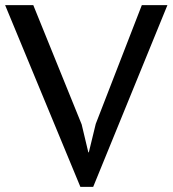

<svg xmlns="http://www.w3.org/2000/svg" viewBox="-23 -720 674 750"><path d="M296 -234 322 -125H324L351 -236L531 -700H631L341 10H291L-3 -700H107Z"/></svg>

Font: PT Sans Caption
Style: Regular
Weight: 400
Designer: A.Korolkova, O.Umpeleva, V.Yefimov
Foundry: ParaType Ltd
Version: Version 2.004W OFL